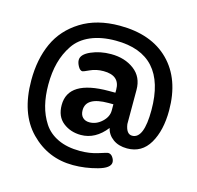

<svg xmlns="http://www.w3.org/2000/svg" viewBox="-103 -678 943 918"><g transform="rotate(15 368.5 -219.0)"><path d="M232 -361Q232 -389 276.5 -408.5Q321 -428 375 -428Q443 -428 489.5 -393Q536 -358 536 -294V-125Q543 -77 572 -77Q630 -77 630 -219Q630 -496 380 -496Q308 -496 256 -473.5Q204 -451 176 -409.5Q148 -368 135 -319Q122 -270 122 -210Q122 -154 133.5 -108Q145 -62 170 -23.5Q195 15 240.5 36.5Q286 58 350 58Q398 58 438.5 45Q479 32 483 32Q497 32 506 45Q515 58 515 70Q515 99 455 115.5Q395 132 335 132Q211 132 124.5 43.5Q38 -45 38 -209Q38 -313 74 -392.5Q110 -472 188.5 -521Q267 -570 380 -570Q537 -570 624.5 -482Q712 -394 712 -239Q712 -140 674.5 -76Q637 -12 564 -12Q522 -12 494 -32.5Q466 -53 459 -85Q406 -17 334 -17Q283 -17 246 -46Q209 -75 209 -132Q209 -255 410 -255H442V-270Q442 -340 361 -340Q325 -340 296 -326.5Q267 -313 263 -313Q251 -313 241.5 -330Q232 -347 232 -361ZM447 -168V-199H422Q312 -199 312 -134Q312 -111 324.5 -98.5Q337 -86 358 -86Q392 -86 419.5 -111.5Q447 -137 447 -168Z"/></g></svg>

Font: Dosis
Style: Bold
Weight: 700
Designer: Edgar Tolentino, Pablo Impallari, Igino Marini
Foundry: Edgar Tolentino, Pablo Impallari, Igino Marini
Version: Version 1.007